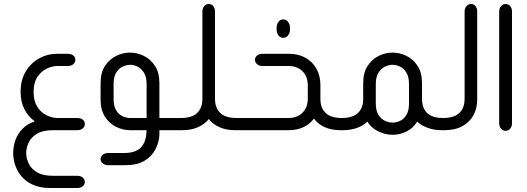

<svg xmlns="http://www.w3.org/2000/svg" viewBox="-20 -651 2634 960"><path d="M154 -44Q119 -70 101 -107Q83 -144 83 -191Q83 -251 108.5 -293.5Q134 -336 175.5 -359Q217 -382 264 -382H319Q336 -382 346.5 -373.5Q357 -365 357 -352Q357 -339 346.5 -330Q336 -321 319 -321H267Q241 -321 213 -307.5Q185 -294 166.5 -265.5Q148 -237 148 -191Q148 -146 166.5 -117Q185 -88 213 -74.5Q241 -61 267 -61H366Q383 -61 393.5 -53Q404 -45 404 -31Q404 -17 393.5 -8.5Q383 0 366 0H245Q194 0 164.5 18Q135 36 123 62.5Q111 89 111 114Q111 139 123 165.5Q135 192 164.5 210Q194 228 245 228H366Q383 228 393.5 236.5Q404 245 404 259Q404 272 393.5 280.5Q383 289 366 289H230Q181 289 146 273.5Q111 258 89 232.5Q67 207 56.5 176.5Q46 146 46 115Q46 80 57.5 48.5Q69 17 93 -7.5Q117 -32 154 -44Z M890 0H777V25Q775 60 757.5 95Q740 130 703 152.5Q666 175 606 175H522Q505 175 494 166.5Q483 158 483 145Q483 131 494 122.5Q505 114 522 114H600Q635 114 657 104.5Q679 95 690 80Q701 65 705.5 50Q710 35 711 25L713 0H630Q595 0 561 -16.5Q527 -33 505 -67Q483 -101 483 -153V-235Q483 -288 505 -321.5Q527 -355 561 -371.5Q595 -388 630 -388Q666 -388 699.5 -371.5Q733 -355 755 -321.5Q777 -288 777 -235V-61H890ZM713 -61V-231Q713 -266 700 -287Q687 -308 668.5 -317.5Q650 -327 631 -327Q612 -327 592.5 -317.5Q573 -308 560.5 -287Q548 -266 548 -231V-156Q548 -121 560.5 -100Q573 -79 592.5 -70Q612 -61 631 -61Z M1168 -61V0H1156Q1110 0 1076.5 -15.5Q1043 -31 1024 -56Q1005 -31 971 -15.5Q937 0 891 0H879V-61H885Q939 -61 965.5 -86Q992 -111 992 -157V-593Q992 -610 1001 -620.5Q1010 -631 1024 -631Q1038 -631 1046.5 -620.5Q1055 -610 1055 -593V-157Q1055 -111 1081.5 -86Q1108 -61 1162 -61Z M1396 -462Q1381 -462 1372 -474Q1363 -486 1363 -505V-510Q1363 -529 1372 -541.5Q1381 -554 1396 -554Q1411 -554 1420.5 -541.5Q1430 -529 1430 -510V-505Q1430 -486 1420.5 -474Q1411 -462 1396 -462ZM1695 -61V0H1683Q1637 0 1603 -15.5Q1569 -31 1550 -58Q1528 -29 1495.5 -14.5Q1463 0 1425 0H1156V-61H1423Q1450 -61 1471.5 -72Q1493 -83 1506 -105Q1519 -127 1519 -158V-223Q1519 -256 1506 -277.5Q1493 -299 1471.5 -310Q1450 -321 1423 -321H1293Q1276 -321 1265.5 -330Q1255 -339 1255 -352Q1255 -365 1265.5 -373.5Q1276 -382 1293 -382H1425Q1472 -382 1507.5 -362Q1543 -342 1562.5 -307Q1582 -272 1582 -226V-157Q1582 -111 1608.5 -86Q1635 -61 1689 -61Z M2202 -61V0H2190Q2150 0 2118 -12Q2086 -24 2066 -43Q2047 -11 2013.5 6Q1980 23 1943 23Q1906 23 1870.5 5.5Q1835 -12 1817 -43Q1798 -24 1766.5 -12Q1735 0 1695 0H1683V-61H1689Q1743 -61 1769.5 -86Q1796 -111 1796 -157V-235Q1796 -288 1818 -321.5Q1840 -355 1873.5 -371.5Q1907 -388 1943 -388Q1979 -388 2012.5 -371.5Q2046 -355 2068 -321.5Q2090 -288 2090 -235V-157Q2090 -111 2115.5 -86Q2141 -61 2196 -61ZM2025 -133V-231Q2025 -266 2012.5 -287Q2000 -308 1981 -317.5Q1962 -327 1943 -327Q1924 -327 1904.5 -317.5Q1885 -308 1872 -287Q1859 -266 1859 -231V-133Q1859 -98 1872 -77Q1885 -56 1904.5 -47Q1924 -38 1943 -38Q1962 -38 1981 -47Q2000 -56 2012.5 -77Q2025 -98 2025 -133Z M2190 0V-61H2196Q2250 -61 2276.5 -86Q2303 -111 2303 -157V-593Q2303 -610 2312.5 -620.5Q2322 -631 2335 -631Q2349 -631 2357.5 -620.5Q2366 -610 2366 -593V-154Q2366 -109 2347 -74.5Q2328 -40 2291.5 -20Q2255 0 2202 0Z M2476 -593Q2476 -610 2485.5 -620.5Q2495 -631 2508 -631Q2522 -631 2531 -620.5Q2540 -610 2540 -593V-35Q2540 -18 2531 -7.5Q2522 3 2508 3Q2495 3 2485.5 -7.5Q2476 -18 2476 -35Z"/></svg>

Font: Beiruti
Style: Regular
Weight: 400
Designer: Arlette Boutros
Foundry: Boutros
Version: Version 1.41